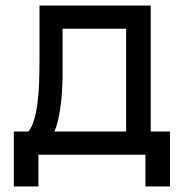

<svg xmlns="http://www.w3.org/2000/svg" viewBox="-20 -560 666 695"><path d="M30 -84H82.5Q95.5 -99 103.2 -125.2Q111 -151.5 115.5 -185.5Q120 -219.5 121.5 -259.2Q123 -299 123 -341V-540H525.5V-84H595.5V115H506.5V0H119V115H30ZM436.5 -84V-456H206.5V-294Q206.5 -260 204.5 -228.8Q202.5 -197.5 198.5 -170.2Q194.5 -143 189.2 -121Q184 -99 177 -84Z"/></svg>

Font: Vela Sans Med
Style: Regular
Weight: 500
Designer: Principal design: Mikhail Sharanda - project Manrope.
Design modification: Ravid Balaliev
Foundry: Mikhail Sharanda
Version: Version 1.001